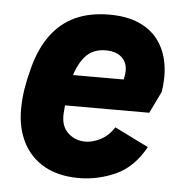

<svg xmlns="http://www.w3.org/2000/svg" viewBox="-44 -563 590 615"><g transform="rotate(5 251.0 -255.0)"><path d="M231 10Q166 10 120.5 -15.5Q75 -41 51.5 -87Q28 -133 28 -192Q28 -227 33.5 -260.5Q39 -294 48 -327Q65 -392 97 -435Q129 -478 175.5 -499Q222 -520 284 -520Q340 -520 379.5 -502.5Q419 -485 442 -453.5Q465 -422 472.5 -379.5Q480 -337 472 -288L438 -218H139L151 -317H347Q358 -359 339.5 -382Q321 -405 282 -405Q239 -405 214.5 -375.5Q190 -346 179 -297Q174 -275 170.5 -249Q167 -223 165 -191Q163 -151 186 -129.5Q209 -108 242 -108Q265 -108 290.5 -121Q316 -134 334 -162L443 -108Q406 -41 349 -15.5Q292 10 231 10Z"/></g></svg>

Font: Finlandica
Style: Italic
Weight: 400
Italic angle: -8°
Designer: Niklas Ekholm, Juho Hiilivirta, Jaakko Suomalainen
Foundry: Helsinki Type Studio
Version: Version 1.064